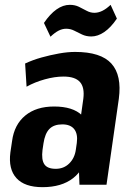

<svg xmlns="http://www.w3.org/2000/svg" viewBox="-20 -765 555 795"><path d="M302 -192 325 -356Q331 -403 311 -425.5Q291 -448 243 -448Q207 -448 165.5 -436.5Q124 -425 90 -406L84 -502Q116 -517 152 -527Q188 -537 224 -543.5Q260 -550 291 -550Q398 -550 441.5 -501.5Q485 -453 472 -356L421 0H309ZM156 10Q82 10 48 -27.5Q14 -65 23 -134L30 -181Q39 -249 84.5 -286.5Q130 -324 204 -324Q282 -324 319.5 -287.5Q357 -251 348 -182L341 -135Q331 -65 283 -27.5Q235 10 156 10ZM211 -66Q244 -66 266.5 -88Q289 -110 294 -145L298 -173Q303 -210 287.5 -230Q272 -250 238 -250Q203 -250 184.5 -231Q166 -212 160 -171L156 -144Q151 -104 163.5 -85Q176 -66 211 -66ZM162 -670Q187 -707 214 -726Q241 -745 269 -745Q290 -745 306.5 -737Q323 -729 338.5 -720.5Q354 -712 371 -712Q387 -712 403.5 -720Q420 -728 438 -745L464 -688Q439 -651 412 -632.5Q385 -614 358 -614Q337 -614 320 -622Q303 -630 287.5 -638Q272 -646 254 -646Q238 -646 222.5 -638Q207 -630 189 -613Z"/></svg>

Font: Pathway Extreme Condensed
Style: Bold Italic
Weight: 700
Width: 3
Italic angle: -8°
Version: Version 1.001;gftools[0.9.26]